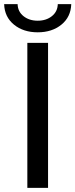

<svg xmlns="http://www.w3.org/2000/svg" viewBox="-27 -907 364 927"><path d="M105 -700H205V0H105ZM-7 -887H58Q59 -851 86.5 -829Q114 -807 155 -807Q196 -807 223.5 -829Q251 -851 252 -887H317Q315 -825 269.5 -788Q224 -751 155 -751Q86 -751 40.5 -788Q-5 -825 -7 -887Z"/></svg>

Font: CMG Sans Medium
Style: Regular
Weight: 500
Designer: Julieta Ulanovsky
Foundry: Julieta Ulanovsky
Version: Version 7.200